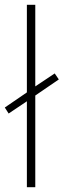

<svg xmlns="http://www.w3.org/2000/svg" viewBox="-37 -780 265 800"><path d="M75 0H110V-382L208 -449L191 -474L110 -420V-760H75V-395L-17 -332L-1 -307L75 -358Z"/></svg>

Font: Noto Sans Bengali ExtraCondensed ExtraLight
Style: Regular
Weight: 200
Width: 2
Designer: Joana Ranito - Universal Thirst; Jelle Bosma - Monotype Design Team
Foundry: Universal Thirst ehf.
Version: Version 3.000